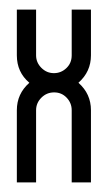

<svg xmlns="http://www.w3.org/2000/svg" viewBox="-20 -377 224 399"><path d="M129 -262V-357H169V-262Q169 -228 143 -205Q169 -182 169 -148V2H129V-148Q129 -163 118.5 -174Q108 -185 92.5 -185Q77 -185 66 -174Q55 -163 55 -148V2H15V-148Q15 -182 41 -205Q15 -227 15 -262V-357H55V-262Q55 -247 66 -236Q77 -225 92 -225Q107 -225 118 -235.5Q129 -246 129 -262Z"/></svg>

Font: RIT Chingam
Style: Regular
Weight: 400
Version: Version 1.2.1